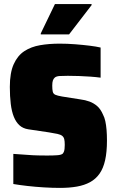

<svg xmlns="http://www.w3.org/2000/svg" viewBox="-20 -909 569 937"><path d="M273 8Q236 8 194.5 5.5Q153 3 113.5 -1.5Q74 -6 45 -11V-158Q79 -156 109.5 -153.5Q140 -151 166 -150.5Q192 -150 210 -150Q241 -150 260 -151.5Q279 -153 286 -159Q290 -164 292 -169Q294 -174 295 -182.5Q296 -191 296 -202Q296 -220 293.5 -230Q291 -240 283.5 -246Q276 -252 260.5 -255.5Q245 -259 219 -263L118 -278Q92 -282 75 -297.5Q58 -313 47.5 -339Q37 -365 32.5 -402Q28 -439 28 -485Q28 -554 47 -596Q66 -638 99 -659.5Q132 -681 176 -688.5Q220 -696 271 -696Q309 -696 347 -693Q385 -690 417.5 -686Q450 -682 471 -677V-530Q449 -533 421.5 -535Q394 -537 365.5 -538Q337 -539 311 -539Q286 -539 271 -538Q256 -537 248 -531Q241 -525 238 -516Q235 -507 235 -491Q235 -472 237.5 -461.5Q240 -451 250 -446.5Q260 -442 283 -438L372 -424Q396 -421 416.5 -413.5Q437 -406 454 -391.5Q471 -377 483 -349Q490 -336 494 -317.5Q498 -299 500 -275.5Q502 -252 502 -223Q502 -167 493 -127Q484 -87 465.5 -61Q447 -35 419.5 -20Q392 -5 355.5 1.5Q319 8 273 8ZM179 -741V-746L248 -889H427V-884L317 -741Z"/></svg>

Font: Saira SemiCondensed Black
Style: Regular
Weight: 900
Width: 4
Designer: Hector Gatti with collaboration of the Omnibus-Type team
Foundry: Omnibus-Type
Version: Version 1.101